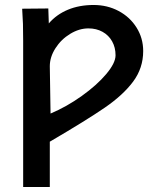

<svg xmlns="http://www.w3.org/2000/svg" viewBox="-20 -564 640 771"><path d="M69 -529 174 -530 176 -470Q207 -506 252.8 -525Q298.5 -544 356 -544Q411 -544 456.5 -519.8Q502 -495.5 528.5 -453Q555 -410.5 555 -359Q555 -290.5 514.5 -236.2Q474 -182 401.2 -132Q328.5 -82 180 5V187H73V-401Q73 -444 72.2 -467.8Q71.5 -491.5 69 -529ZM444 -342Q444 -373.5 430.2 -398Q416.5 -422.5 391.8 -436.2Q367 -450 335 -450Q298 -450 261.8 -428Q225.5 -406 202.8 -370.5Q180 -335 180 -298L183 -108Q248 -135.5 308.5 -178.8Q369 -222 406.5 -266.5Q444 -311 444 -342Z"/></svg>

Font: JuliaMono Black
Style: Regular
Weight: 900
Monospace: yes
Designer: cormullion
Foundry: corm
Version: Version 0.054; ttfautohint (v1.8.4)